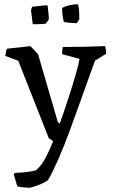

<svg xmlns="http://www.w3.org/2000/svg" viewBox="-20 -671 534 903"><path d="M61 205 45 149 50 142Q67 142 97.5 139Q128 136 149 130Q175 108 193.5 73Q212 38 230 -7L209 -22L66 -385L5 -408Q6 -416 7.5 -425Q9 -434 13 -442L123 -454L159 -416L252 -97L261 -90Q283 -151 303 -213Q323 -275 337 -324Q351 -373 354 -394L273 -416Q271 -433 276 -450Q326 -450 375.5 -451Q425 -452 474 -454Q477 -445 478 -436Q479 -427 479 -418L427 -386Q409 -337 388.5 -279.5Q368 -222 347 -164Q326 -106 307 -54Q282 15 255 76.5Q228 138 206 176Q188 189 165.5 197.5Q143 206 122 212Q111 212 91.5 210.5Q72 209 61 205ZM280 -568Q276 -585 274 -601.5Q272 -618 272 -634Q291 -643 309.5 -647Q328 -651 347 -651Q352 -632 352.5 -610Q353 -588 353 -583Q353 -581 347.5 -571.5Q342 -562 340 -562Q332 -562 311.5 -563.5Q291 -565 280 -568ZM134 -557 126 -621Q126 -626 129 -633Q132 -640 133 -640Q141 -640 164 -643Q187 -646 203 -646Q204 -646 205.5 -631.5Q207 -617 208.5 -602Q210 -587 210 -583Q210 -579 203.5 -570.5Q197 -562 195 -560Q185 -558 170 -557.5Q155 -557 134 -557Z"/></svg>

Font: Labrada
Style: Regular
Weight: 400
Designer: Mercedes Jáuregui
Foundry: Omnibus-Type Team
Version: Version 1.000; ttfautohint (v1.8.4.7-5d5b)